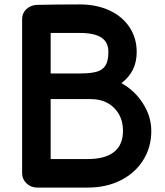

<svg xmlns="http://www.w3.org/2000/svg" viewBox="-20 -835 744 868"><path d="M664 -243Q664 -169 627 -110.5Q590 -52 525 -19.5Q460 13 377 13H148Q120 13 100 -6Q80 -25 80 -51V-749Q80 -775 98.5 -793Q117 -811 146 -813Q181 -814 241.5 -814.5Q302 -815 341 -815Q416 -815 474.5 -788Q533 -761 565.5 -712Q598 -663 598 -600Q598 -555 581 -520.5Q564 -486 529 -459Q589 -426 626.5 -367Q664 -308 664 -243ZM209 -686V-503H343Q391 -503 418 -511Q445 -519 457.5 -540Q470 -561 470 -600Q470 -644 438.5 -665Q407 -686 341 -686ZM536 -243Q536 -307 496 -347Q456 -387 390 -387H209V-116H377Q455 -116 495.5 -148Q536 -180 536 -243Z"/></svg>

Font: Tsukimi Rounded
Style: Bold
Weight: 700
Designer: Takashi Funayama
Foundry: Takashi Funayama
Version: Version 1.032; ttfautohint (v1.8.3)